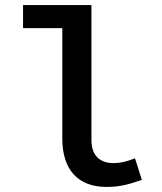

<svg xmlns="http://www.w3.org/2000/svg" viewBox="-20 -726 639 758"><path d="M71 -615H226V-179C226 -58 286 12 401 12C458 12 493 0 540 -16L513 -101C480 -88 454 -82 429 -82C379 -82 341 -107 341 -173V-706H71Z"/></svg>

Font: Source Code Pro Semibold
Style: Regular
Weight: 600
Monospace: yes
Designer: Paul D. Hunt
Foundry: Adobe Systems Incorporated
Version: Version 1.017;PS 1.000;hotconv 1.0.70;makeotf.lib2.5.5900